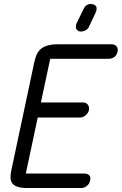

<svg xmlns="http://www.w3.org/2000/svg" viewBox="-20 -947 613 967"><path d="M401 -902Q413 -927 438 -927L443 -926Q449 -926 455 -923Q461 -920 464.5 -913.5Q468 -907 466 -895Q465 -892 463 -888L460 -880L428 -812Q421 -798 408.5 -793Q396 -788 388 -788Q375 -788 367.5 -797Q360 -806 363 -820Q364 -826 366 -830ZM388 0Q405 0 418 -11Q431 -22 434 -38Q438 -55 429.5 -64Q421 -73 404 -73H110L170 -355H382Q398 -355 411.5 -366.5Q425 -378 428 -393Q431 -408 422.5 -419.5Q414 -431 398 -431H186L233 -651H527Q544 -651 556 -660Q568 -669 572 -686Q576 -702 567.5 -713Q559 -724 542 -724H273Q240 -724 218.5 -717.5Q197 -711 184 -699Q171 -687 164 -670.5Q157 -654 153 -635L37 -89Q33 -69 33 -53Q33 -37 41 -25Q49 -13 67.5 -6.5Q86 0 119 0Z"/></svg>

Font: VDS Compensated
Style: Light Italic
Weight: 300
Italic angle: -12°
Designer: artmaker
Foundry: artmaker
Version: Version 1.000 2012 initial release